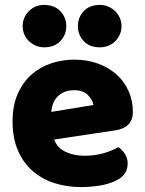

<svg xmlns="http://www.w3.org/2000/svg" viewBox="-20 -743 590 779"><path d="M309 16Q250 16 199.5 -0.5Q149 -17 111.5 -50Q74 -83 52.5 -133Q31 -183 31 -250Q31 -316 52.5 -363.5Q74 -411 109 -441.5Q144 -472 189 -486.5Q234 -501 281 -501Q334 -501 377.5 -485Q421 -469 452.5 -441Q484 -413 501.5 -374Q519 -335 519 -289Q519 -255 500 -237Q481 -219 447 -214L200 -177Q211 -144 245 -127.5Q279 -111 323 -111Q364 -111 400.5 -121.5Q437 -132 460 -146Q476 -136 487 -118Q498 -100 498 -80Q498 -35 456 -13Q424 4 384 10Q344 16 309 16ZM281 -377Q257 -377 239.5 -369Q222 -361 211 -348.5Q200 -336 194.5 -320.5Q189 -305 188 -289L359 -317Q356 -337 337 -357Q318 -377 281 -377ZM72 -637Q72 -672 97 -697.5Q122 -723 159 -723Q201 -723 225 -697.5Q249 -672 249 -637Q249 -602 225 -576.5Q201 -551 159 -551Q141 -551 125 -558Q109 -565 97 -576.5Q85 -588 78.5 -603.5Q72 -619 72 -637ZM296 -637Q296 -672 319.5 -697.5Q343 -723 385 -723Q404 -723 420 -716Q436 -709 448 -697Q460 -685 466.5 -669.5Q473 -654 473 -637Q473 -602 448 -576.5Q423 -551 385 -551Q343 -551 319.5 -576.5Q296 -602 296 -637Z"/></svg>

Font: Baloo Cyrillic
Style: Regular
Weight: 400
Designer: Ek Type, Denis Ignatov
Foundry: Ek Type
Version: Version 1.50 July 26, 2019